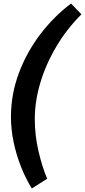

<svg xmlns="http://www.w3.org/2000/svg" viewBox="-20 -811 481 1087"><path d="M42 -149Q42 -276 86 -395Q130 -514 207 -615.5Q284 -717 382 -791L441 -730Q357 -646 298 -546Q239 -446 208 -341.5Q177 -237 177 -137Q177 -45 198 45Q219 135 247 201L160 256Q125 199 98.5 132Q72 65 57 -7Q42 -79 42 -149Z"/></svg>

Font: Radio Canada
Style: Bold Italic
Weight: 700
Italic angle: -12°
Designer: Charles Daoud, Etienne Aubert Bonn, Alexandre Saumier Demers, Jacques Le Bailly
Foundry: Radio-Canada
Version: Version 2.104; ttfautohint (v1.8.4.7-5d5b);gftools[0.9.28.de